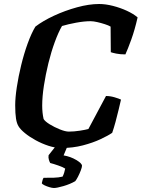

<svg xmlns="http://www.w3.org/2000/svg" viewBox="-20 -740 708 960"><path d="M287 0Q256 0 222.5 -11Q189 -22 158 -39Q127 -56 104.5 -74.5Q82 -93 73 -108Q64 -122 60 -147Q56 -172 56 -214Q56 -251 64 -304Q72 -357 86 -414.5Q100 -472 118.5 -523Q137 -574 157 -607Q195 -636 250 -661.5Q305 -687 365 -703.5Q425 -720 476 -720Q508 -720 545 -710.5Q582 -701 614.5 -686Q647 -671 668 -653Q654 -591 636.5 -542.5Q619 -494 607 -468Q581 -468 561.5 -472Q542 -476 534 -479L533 -607Q523 -613 504.5 -619Q486 -625 466.5 -629.5Q447 -634 433 -634Q401 -634 360.5 -626.5Q320 -619 290 -610Q272 -579 254 -530Q236 -481 222 -424Q208 -367 199.5 -311.5Q191 -256 191 -212Q191 -176 198 -145Q205 -133 228.5 -118.5Q252 -104 279.5 -93Q307 -82 324 -82Q350 -82 379 -86.5Q408 -91 422 -95L510 -260Q531 -260 553 -253.5Q575 -247 585 -242Q580 -221 573 -191Q566 -161 557.5 -130Q549 -99 541 -76Q521 -62 482.5 -44Q444 -26 394 -13Q344 0 287 0ZM250 200Q241 200 227.5 196Q214 192 202.5 186.5Q191 181 189 176Q192 165 193 160Q194 155 198 149Q228 149 250 148.5Q272 148 293 143Q302 125 306 103Q296 96 271.5 87.5Q247 79 231 75Q228 70 224.5 59Q221 48 223 36Q235 20 253 -2Q271 -24 282 -37H329L298 37Q333 43 361.5 60Q390 77 390 89Q390 96 384 112Q378 128 370 143.5Q362 159 356 166Q330 181 297 190.5Q264 200 250 200Z"/></svg>

Font: Texturina
Style: Bold Italic
Weight: 700
Italic angle: -11°
Designer: Guillermo Torres Carreño
Foundry: Omnibus-Type
Version: Version 1.002; ttfautohint (v1.8.3)